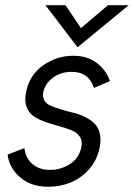

<svg xmlns="http://www.w3.org/2000/svg" viewBox="-20 -710 516 740"><path d="M278.8 -527.8 155.3 -689.9H232.4L292 -601.6L396 -689.9H476.1ZM166.5 9.8Q99.1 9.8 57.1 -26.9Q15.1 -63.5 9.3 -114.3L74.2 -139.2Q78.1 -101.6 104.2 -78.4Q130.4 -55.2 172.9 -55.2Q213.9 -55.2 248.8 -77.1Q283.7 -99.1 293 -140.6Q298.8 -165.5 288.3 -182.1Q277.8 -198.7 256.6 -207.5Q235.4 -216.3 209 -223.4Q182.6 -230.5 156.7 -239.3Q130.9 -248 110.8 -261.2Q90.8 -274.4 82 -299.6Q73.2 -324.7 81.5 -360.4Q95.7 -422.9 147.5 -459Q199.2 -495.1 262.7 -495.1Q317.4 -495.1 353.5 -467Q389.6 -439 403.8 -397.5L342.3 -371.1Q321.8 -433.1 256.3 -433.1Q214.8 -433.1 184.8 -411.1Q154.8 -389.2 147 -356Q142.6 -336.4 150.9 -322.8Q159.2 -309.1 176.3 -302Q193.4 -294.9 215.8 -288.1Q238.3 -281.2 262 -275.6Q285.6 -270 307.1 -259.5Q328.6 -249 343.8 -234.4Q358.9 -219.7 364.7 -194.8Q370.6 -169.9 362.8 -135.7Q352.1 -88.4 320.3 -54.4Q288.6 -20.5 249 -5.4Q209.5 9.8 166.5 9.8Z"/></svg>

Font: HK Grotesk Italic
Style: Regular
Weight: 400
Italic angle: -13°
Designer: Alfredo Marco Pradil and Stefan Peev
Foundry: Hanken Design Co.
Version: Version 1.000;PS 001.000;hotconv 1.0.88;makeotf.lib2.5.64775